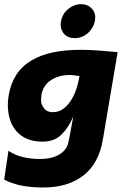

<svg xmlns="http://www.w3.org/2000/svg" viewBox="-22 -654 571 896"><path d="M180 221Q65 221 -2.5 184L17.5 49.5Q43 68 81 78Q119 88 165 88Q204 88 233.5 77Q272.5 62.5 289.5 32Q292.5 24 295.5 16.8Q298.5 9.5 320 -110.5Q297.5 -57.5 264.2 -25.2Q231 7 176 7Q116 7 77 -21.5Q16 -65.5 14.5 -163Q14.5 -185.5 18.5 -209.5Q37.5 -320.5 125 -372Q207.5 -421.5 354.5 -421.5Q399.5 -421.5 441.8 -418Q484 -414.5 527 -410.5L457.5 0Q439 109 367 165Q295 221 180 221ZM224 -130.5Q253 -130.5 273.8 -146.5Q294.5 -162.5 308.8 -184.8Q323 -207 331.5 -231Q340 -255 343.2 -270.2Q346.5 -285.5 349 -299Q315.5 -304 303 -304Q254 -304 217 -280.8Q180 -257.5 171 -210.5Q170 -205.5 169.5 -187L170.5 -174.5Q174.5 -158.5 187.2 -144.5Q200 -130.5 224 -130.5ZM326.5 -476Q297.5 -476 280 -492.8Q262.5 -509.5 261 -537.5Q261 -556.5 268.5 -574.8Q276 -593 289.2 -605.8Q302.5 -618.5 320 -626.5Q337.5 -634.5 355 -634.5Q389.5 -634.5 408 -612Q422.5 -595 422.5 -574.5Q422.5 -547.5 409 -525Q400 -510 388 -499Q360 -476 326.5 -476Z"/></svg>

Font: Lucymar Sans ExtraBold
Style: Italic
Weight: 800
Italic angle: -10°
Foundry: The League of Moveable Type (original font) / Main changes by Cristiano Sobral with portions from Mirco Monsees
Version: Version 2.00;August 30, 2020;FontCreator 13.0.0.2681 64-bit